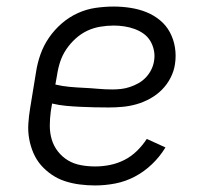

<svg xmlns="http://www.w3.org/2000/svg" viewBox="-20 -558 640 586"><path d="M270 8Q247 8 223.5 5Q200 2 178.5 -5Q157 -12 138.5 -24.5Q120 -37 105.5 -53.5Q91 -70 82 -91Q73 -112 69 -134.5Q65 -157 66.5 -180.5Q68 -204 72 -228L90 -338Q94 -365 103.5 -392Q113 -419 129.5 -443Q146 -467 168.5 -486.5Q191 -506 217.5 -518Q244 -530 272 -534Q300 -538 327 -538Q353 -538 378.5 -534Q404 -530 426.5 -521Q449 -512 468 -496.5Q487 -481 498.5 -459.5Q510 -438 514 -413Q518 -388 514 -362Q511 -341 500.5 -320.5Q490 -300 474 -284Q458 -268 438 -257Q418 -246 397 -240Q376 -234 354.5 -232Q333 -230 312 -230Q290 -230 268.5 -230.5Q247 -231 225 -232Q203 -233 181.5 -235Q160 -237 139 -242L135 -218Q132 -196 132 -174Q132 -152 138 -132Q144 -112 157 -95.5Q170 -79 187.5 -68.5Q205 -58 226.5 -54Q248 -50 271 -50Q293 -50 315.5 -54.5Q338 -59 359 -69.5Q380 -80 397.5 -97Q415 -114 428 -134L485 -108Q468 -80 444 -57Q420 -34 391.5 -19Q363 -4 332 2Q301 8 270 8ZM323 -285Q336 -285 349.5 -286.5Q363 -288 376.5 -292.5Q390 -297 402.5 -304Q415 -311 425 -321.5Q435 -332 441.5 -345Q448 -358 450 -371Q453 -387 450 -403Q447 -419 439 -432.5Q431 -446 418.5 -455Q406 -464 391 -469.5Q376 -475 359.5 -477.5Q343 -480 327 -480Q307 -480 286 -476.5Q265 -473 246 -464Q227 -455 210.5 -440Q194 -425 182 -407Q170 -389 163.5 -369Q157 -349 154 -328L149 -300Q170 -295 191.5 -293Q213 -291 235 -290Q257 -289 279 -287Q301 -285 323 -285Z"/></svg>

Font: Iosevka Slab Light Extended
Style: Italic
Weight: 300
Width: 7
Italic angle: -9°
Monospace: yes
Designer: Belleve Invis
Foundry: Belleve Invis
Version: Version 11.1.0; ttfautohint (v1.8.3)